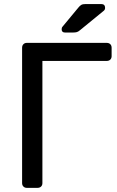

<svg xmlns="http://www.w3.org/2000/svg" viewBox="-20 -907 563 927"><path d="M109.6 0Q99.4 0 93.1 -6.4Q86.7 -12.7 86.7 -22.9V-676.3Q86.7 -687.3 93.1 -693.6Q99.4 -700 109.6 -700H495.1Q506.1 -700 512.5 -693.6Q518.9 -687.3 518.9 -676.3V-635.8Q518.9 -625.6 512.5 -619.2Q506.1 -612.8 495.1 -612.8H184.7V-22.9Q184.7 -12.7 178.4 -6.4Q172 0 161 0ZM293.6 -750Q277.6 -750 277.6 -766Q277.6 -774 282.6 -779L357.4 -869.3Q365.9 -879.9 373 -883.7Q380.1 -887.5 394.4 -887.5H468.5Q487.5 -887.5 487.5 -868.3Q487.5 -861.3 482.5 -856.3L366.4 -761.3Q358.4 -754.3 351.4 -752.2Q344.4 -750 333.3 -750Z"/></svg>

Font: Rubik Light
Style: Regular
Weight: 300
Designer: Hubert and Fischer
Foundry: Hubert and Fischer
Version: Version 2.300;gftools[0.9.30]